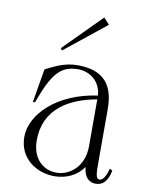

<svg xmlns="http://www.w3.org/2000/svg" viewBox="-86 -819 695 896"><g transform="rotate(10 261.5 -370.5)"><path d="M233 14C292 14 342 -12 370 -54C375 -4 399 15 429 15C464 15 485 -7 496 -58L483 -66C473 -27 459 -7 444 -7C425 -8 425 -33 425 -97V-339C425 -480 346 -515 250 -515C186 -515 137 -486 102 -469L75 -310H85C137 -450 171 -497 260 -497C294 -497 362 -475 369 -392C180 -366 64 -250 64 -143C64 -39 151 14 233 14ZM239 -4C181 -4 124 -47 124 -137C124 -287 240 -351 369 -374V-319V-151C369 -55 302 -3 239 -4ZM362 -726 335 -756 160 -580 167 -570Z"/></g></svg>

Font: Sprat Condensed Light
Style: Regular
Weight: 300
Width: 3
Designer: Ethan Nakache
Foundry: Collletttivo
Version: Version 2.000;Glyphs 3.2 (3217)